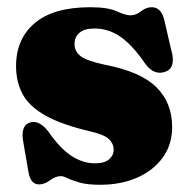

<svg xmlns="http://www.w3.org/2000/svg" viewBox="-20 -499 528 532"><path d="M243.5 -46.5Q269.5 -46.5 282.2 -57.5Q295 -68.5 295 -84.5Q295 -100 283 -112.5Q271 -125 234 -134Q152 -153 106.5 -178.5Q61 -204 42.8 -238Q24.5 -272 24.5 -315.5Q24.5 -391.5 76.5 -435.2Q128.5 -479 230 -479Q278.5 -479 303.2 -467.8Q328 -456.5 341.5 -456.5Q356.5 -456.5 370.8 -467.8Q385 -479 400.5 -479Q411.5 -479 420.2 -472Q429 -465 434.5 -446.5L453.5 -364.5Q469.5 -312.5 439 -300.5Q407.5 -289 383.5 -321Q348 -373 314.8 -396.5Q281.5 -420 241.5 -420Q213.5 -420 200 -408Q186.5 -396 186.5 -377Q186.5 -357 203 -343.8Q219.5 -330.5 271 -319.5Q370 -300.5 413.5 -257.2Q457 -214 457 -147Q457 -98.5 431 -62.5Q405 -26.5 360 -6.8Q315 13 257.5 13Q222.5 13 201.2 7Q180 1 167.8 -5Q155.5 -11 148.5 -11Q134.5 -11 118.8 0.5Q103 12 88 12Q77.5 12 70 4.5Q62.5 -3 59 -21.5L45 -102.5Q35.5 -151 63 -159.5Q88.5 -167.5 114 -134.5Q146.5 -87.5 178 -67Q209.5 -46.5 243.5 -46.5Z"/></svg>

Font: Fraunces 72pt Soft Black
Style: Regular
Weight: 900
Version: Version 1.000;[b76b70a41]